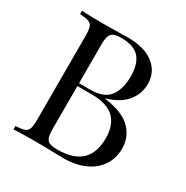

<svg xmlns="http://www.w3.org/2000/svg" viewBox="-136 -686 775 800"><g transform="rotate(30 251.0 -285.5)"><path d="M466.1 -156.5Q466.1 -110.5 442.7 -75Q419.4 -39.5 375.8 -19.8Q332.3 0 272.6 0Q250.8 0 235.5 -0.8Q183.9 -2.4 133.9 -2.4Q67.7 -2.4 33.9 0V-16.1Q62.9 -17.7 76.2 -22.6Q89.5 -27.4 94.4 -41.1Q99.2 -54.8 99.2 -85.5V-485.5Q99.2 -516.1 94.4 -529.8Q89.5 -543.5 76.2 -548.4Q62.9 -553.2 33.9 -554.8V-571Q67.7 -568.5 132.3 -568.5L219.4 -569.4Q234.7 -570.2 254 -570.2Q336.3 -570.2 380.2 -535.5Q424.2 -500.8 424.2 -443.5Q424.2 -396.8 394.8 -359.7Q365.3 -322.6 301.6 -303.2V-301.6Q390.3 -289.5 428.2 -250.4Q466.1 -211.3 466.1 -156.5ZM174.2 -485.5V-303.2H228.2Q294.4 -303.2 320.6 -339.1Q346.8 -375 346.8 -434.7Q346.8 -495.2 320.2 -525Q293.5 -554.8 233.9 -554.8Q208.9 -554.8 196.4 -549.2Q183.9 -543.5 179 -529Q174.2 -514.5 174.2 -485.5ZM385.5 -159.7Q385.5 -223.4 351.2 -256.5Q316.9 -289.5 241.9 -289.5H174.2V-85.5Q174.2 -56.5 179 -42.7Q183.9 -29 196.4 -23.8Q208.9 -18.5 234.7 -18.5Q385.5 -18.5 385.5 -159.7Z"/></g></svg>

Font: Playfair Display
Style: Regular
Weight: 400
Designer: Claus Eggers Sørensen
Foundry: Claus Eggers Sørensen
Version: Version 1.005; ttfautohint (v1.2) -l 10 -r 42 -G 200 -x 21 -